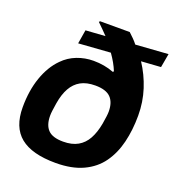

<svg xmlns="http://www.w3.org/2000/svg" viewBox="-133 -831 877 951"><g transform="rotate(20 305.5 -355.5)"><path d="M265 12Q140 12 79 -37.5Q18 -87 18 -192Q18 -280 42.5 -350Q67 -420 111 -464Q142 -496 183.5 -512Q225 -528 270 -528Q328 -528 377 -509L382 -513Q374 -533 362.5 -553.5Q351 -574 336 -595L168 -583L180 -656L283 -663Q270 -677 256 -690.5Q242 -704 228 -718L233 -723H389Q402 -711 414 -699Q426 -687 436 -674L607 -686L594 -613L491 -606Q528 -550 549 -485Q570 -420 570 -348Q570 -272 554 -206.5Q538 -141 503 -92Q468 -43 409 -15.5Q350 12 265 12ZM264 -100Q310 -100 341 -117.5Q372 -135 390.5 -168.5Q409 -202 418 -251Q422 -276 424 -291Q426 -306 426 -317Q426 -366 401 -391Q376 -416 320 -416Q274 -416 243.5 -399Q213 -382 194.5 -349Q176 -316 168 -267Q164 -241 162 -226Q160 -211 160 -199Q160 -150 184 -125Q208 -100 264 -100Z"/></g></svg>

Font: Archivo VF Beta
Style: Italic
Weight: 400
Italic angle: -10°
Designer: Hector Gatti
Foundry: Omnibus-Type
Version: Version 1.002